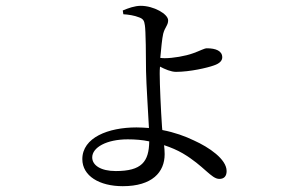

<svg xmlns="http://www.w3.org/2000/svg" viewBox="-20 -584 1040 660"><path d="M378 4C326 4 297 -16 297 -43C297 -77 346 -105 419 -105C445 -105 470 -103 493 -98C492 -28 467 4 378 4ZM537 -147C533 -205 529 -294 529 -330C529 -337 529 -346 530 -355C547 -346 568 -337 585 -337C633 -337 693 -351 715 -359C736 -366 744 -376 744 -387C744 -409 722 -418 691 -418C682 -418 667 -409 644 -401C617 -391 574 -384 547 -384C543 -384 537 -384 531 -385C534 -417 537 -451 541 -468C547 -491 558 -497 558 -514C558 -536 508 -564 464 -564C443 -564 421 -556 402 -548L404 -535C421 -534 442 -531 459 -524C472 -519 476 -513 478 -497C481 -481 482 -387 482 -340C483 -291 489 -203 492 -144C478 -145 464 -146 449 -146C352 -146 263 -111 263 -37C263 21 322 56 402 56C503 56 546 8 546 -54C546 -66 545 -75 544 -85C568 -77 589 -68 608 -57C681 -14 706 31 734 31C750 31 759 22 759 4C759 -37 698 -78 647 -101C616 -116 580 -129 538 -137Z"/></svg>

Font: Source Han Serif
Style: Regular
Weight: 400
Designer: Ryoko NISHIZUKA 西塚涼子 (kana & ideographs); Frank Grießhammer (Latin, Greek & Cyrillic); Wenlong ZHANG 张文龙 (bopomofo); San
Foundry: Adobe Systems Incorporated
Version: Version 1.001;PS 1.001;hotconv 16.6.54;makeotf.lib2.5.65590